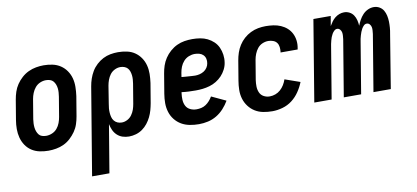

<svg xmlns="http://www.w3.org/2000/svg" viewBox="-69 -762 2631 1211"><g transform="rotate(-10 1247.0 -156.5)"><path d="M193 8Q164 8 136 2Q108 -4 85.5 -19Q63 -34 48 -56.5Q33 -79 26 -105.5Q19 -132 19 -161Q19 -190 24 -219L45 -345Q49 -369 57 -393.5Q65 -418 79.5 -439.5Q94 -461 114 -479Q134 -497 157.5 -508Q181 -519 206 -523.5Q231 -528 255 -528Q284 -528 312 -522Q340 -516 362.5 -501Q385 -486 400.5 -463.5Q416 -441 423 -414.5Q430 -388 429.5 -359Q429 -330 425 -301L404 -175Q400 -151 392 -126.5Q384 -102 369 -80.5Q354 -59 334.5 -41Q315 -23 291.5 -12Q268 -1 242.5 3.5Q217 8 193 8ZM195 -87Q214 -87 233 -95Q252 -103 265 -118.5Q278 -134 285 -153Q292 -172 295 -190L316 -316Q318 -329 319 -342.5Q320 -356 318.5 -369Q317 -382 312.5 -394Q308 -406 300 -415.5Q292 -425 279.5 -429Q267 -433 253 -433Q234 -433 215.5 -425Q197 -417 184 -401.5Q171 -386 163.5 -367Q156 -348 153 -330L132 -204Q130 -191 129.5 -177.5Q129 -164 130.5 -151Q132 -138 136.5 -126Q141 -114 148.5 -104.5Q156 -95 168.5 -91Q181 -87 195 -87Z M435 215 528 -345Q532 -369 540 -392.5Q548 -416 561 -438Q574 -460 593.5 -478Q613 -496 635.5 -507.5Q658 -519 682.5 -523.5Q707 -528 731 -528Q760 -528 788 -522Q816 -516 838 -501Q860 -486 875.5 -463.5Q891 -441 898 -414Q905 -387 904.5 -358.5Q904 -330 900 -301L879 -175Q875 -153 869 -131.5Q863 -110 853 -89.5Q843 -69 828.5 -50.5Q814 -32 795 -18.5Q776 -5 753.5 1.5Q731 8 709 8Q687 8 667.5 1.5Q648 -5 633 -19Q618 -33 609.5 -52Q601 -71 597 -91L546 215ZM679 -87Q697 -87 714.5 -96Q732 -105 743.5 -121Q755 -137 761 -154.5Q767 -172 770 -190L791 -316Q793 -329 794 -342.5Q795 -356 793.5 -369Q792 -382 788 -394Q784 -406 776 -415Q768 -424 755.5 -428.5Q743 -433 730 -433Q711 -433 693 -424Q675 -415 663.5 -399.5Q652 -384 645.5 -366Q639 -348 636 -330L618 -217Q615 -202 614 -188Q613 -174 614 -160Q615 -146 618.5 -132.5Q622 -119 630.5 -108.5Q639 -98 651.5 -92.5Q664 -87 679 -87Z M1157 8Q1127 8 1098 2.5Q1069 -3 1045 -17Q1021 -31 1003.5 -53Q986 -75 977.5 -102.5Q969 -130 969 -159.5Q969 -189 974 -219L995 -345Q999 -370 1007 -394Q1015 -418 1029.5 -440Q1044 -462 1064.5 -480Q1085 -498 1108.5 -509Q1132 -520 1157 -524Q1182 -528 1207 -528Q1232 -528 1257 -524Q1282 -520 1303.5 -509.5Q1325 -499 1342.5 -482.5Q1360 -466 1370 -444Q1380 -422 1383.5 -397Q1387 -372 1383 -347Q1380 -325 1369 -303.5Q1358 -282 1342 -265Q1326 -248 1305.5 -235.5Q1285 -223 1262.5 -216.5Q1240 -210 1218 -207.5Q1196 -205 1174 -205Q1151 -205 1128.5 -206Q1106 -207 1083 -210L1082 -204Q1079 -183 1080 -161.5Q1081 -140 1090 -122.5Q1099 -105 1117.5 -96Q1136 -87 1158 -87Q1173 -87 1188.5 -90.5Q1204 -94 1217.5 -103Q1231 -112 1242 -124.5Q1253 -137 1261 -151L1353 -108Q1338 -82 1317 -59Q1296 -36 1270 -20.5Q1244 -5 1215 1.5Q1186 8 1157 8ZM1186 -298Q1200 -298 1214.5 -301.5Q1229 -305 1242 -313Q1255 -321 1263.5 -334Q1272 -347 1274 -361Q1277 -376 1273.5 -390.5Q1270 -405 1260 -415Q1250 -425 1235.5 -429Q1221 -433 1206 -433Q1187 -433 1168 -425.5Q1149 -418 1135 -402.5Q1121 -387 1113.5 -368Q1106 -349 1103 -330L1099 -304Q1110 -303 1121 -302Q1132 -301 1142.5 -300.5Q1153 -300 1164 -299Q1175 -298 1186 -298Z M1627 8Q1597 8 1568.5 2.5Q1540 -3 1516.5 -17.5Q1493 -32 1476 -54.5Q1459 -77 1451 -104Q1443 -131 1443.5 -160.5Q1444 -190 1449 -219L1470 -345Q1474 -369 1482 -393Q1490 -417 1504 -439Q1518 -461 1537.5 -478.5Q1557 -496 1580.5 -507.5Q1604 -519 1628.5 -523.5Q1653 -528 1677 -528Q1702 -528 1726.5 -524.5Q1751 -521 1773 -511.5Q1795 -502 1812.5 -486.5Q1830 -471 1840.5 -450Q1851 -429 1854 -404.5Q1857 -380 1852 -355L1851 -348H1741L1742 -351Q1744 -367 1742 -383Q1740 -399 1731.5 -410.5Q1723 -422 1708 -427.5Q1693 -433 1677 -433Q1658 -433 1639.5 -425Q1621 -417 1608.5 -401.5Q1596 -386 1588.5 -367Q1581 -348 1578 -330L1557 -204Q1554 -183 1554.5 -162.5Q1555 -142 1563 -124Q1571 -106 1588.5 -96.5Q1606 -87 1627 -87Q1645 -87 1663 -93.5Q1681 -100 1695.5 -113Q1710 -126 1720 -142.5Q1730 -159 1736 -177L1833 -143Q1821 -112 1801 -82.5Q1781 -53 1753.5 -32Q1726 -11 1692.5 -1.5Q1659 8 1627 8Z M1896 0 1982 -520H2093L2082 -457Q2090 -471 2099.5 -484Q2109 -497 2121.5 -507Q2134 -517 2149 -522.5Q2164 -528 2179 -528Q2198 -528 2214 -519.5Q2230 -511 2239.5 -496.5Q2249 -482 2253.5 -464.5Q2258 -447 2259 -428Q2266 -446 2275.5 -463.5Q2285 -481 2299 -496Q2313 -511 2331.5 -519.5Q2350 -528 2369 -528Q2389 -528 2405.5 -518.5Q2422 -509 2431 -493.5Q2440 -478 2444 -459.5Q2448 -441 2448.5 -421.5Q2449 -402 2447.5 -382.5Q2446 -363 2442 -343L2386 0H2275L2335 -362Q2336 -373 2337 -384Q2338 -395 2336 -405.5Q2334 -416 2326.5 -424.5Q2319 -433 2308 -433Q2297 -433 2289 -425Q2281 -417 2275.5 -407.5Q2270 -398 2266 -387.5Q2262 -377 2259 -366.5Q2256 -356 2253.5 -345.5Q2251 -335 2250 -325L2196 0H2085L2145 -362Q2146 -373 2147 -384Q2148 -395 2146 -405.5Q2144 -416 2136.5 -424.5Q2129 -433 2118 -433Q2108 -433 2099.5 -425Q2091 -417 2085.5 -407.5Q2080 -398 2076 -387.5Q2072 -377 2069.5 -366.5Q2067 -356 2064.5 -345.5Q2062 -335 2061 -325L2007 0Z"/></g></svg>

Font: Iosevka QP
Style: Bold Italic
Weight: 700
Italic angle: -9°
Designer: Belleve Invis
Foundry: Belleve Invis
Version: Version 20.0.0; ttfautohint (v1.8.4)